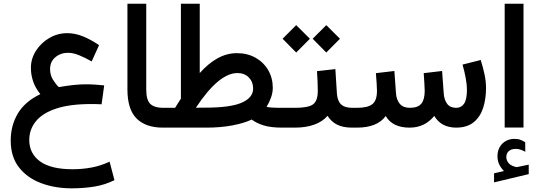

<svg xmlns="http://www.w3.org/2000/svg" viewBox="-20 -692 2920 1041"><path d="M477.1 -358.9Q442.4 -378.9 409.4 -392.3Q376.5 -405.8 349.1 -405.8Q309.1 -405.8 280.3 -381.8Q251.5 -357.9 251.5 -317.4Q251.5 -285.6 266.8 -260.5Q282.2 -235.4 298.8 -219.7Q385.3 -234.9 445.3 -234.9Q471.2 -234.9 495.8 -233.2Q520.5 -231.4 544.9 -229L530.8 -126.5Q515.1 -127.4 499 -127.7Q482.9 -127.9 474.1 -127.9Q357.9 -127.9 283.7 -103Q209.5 -78.1 174.1 -33.9Q138.7 10.3 138.7 66.9Q138.7 140.6 197.3 183.1Q255.9 225.6 374 225.6Q426.8 225.6 476.3 216.3Q525.9 207 574.2 184.6L600.6 284.7Q549.8 310.1 492.2 319.6Q434.6 329.1 368.7 329.1Q277.8 329.1 202.9 301Q127.9 272.9 83 215.6Q38.1 158.2 38.1 70.3Q38.1 -11.2 76.4 -76.2Q114.7 -141.1 198.7 -181.6Q171.9 -214.8 159.7 -250.5Q147.5 -286.1 147.5 -323.7Q147.5 -373.5 174.8 -416.5Q202.1 -459.5 247.1 -485.8Q292 -512.2 344.2 -512.2Q387.7 -512.2 430.4 -494.6Q473.1 -477.1 517.1 -447.3Z M875.5 0H863.3Q770.5 0 720.7 -49.3Q670.9 -98.6 670.9 -207.5V-671.9H772.9V-207Q772.9 -148.4 795.7 -127.9Q818.4 -107.4 863.3 -107.4H875.5Z M1425.3 -112.8Q1440.4 -107.4 1511.2 -107.4H1525.9V0H1510.7Q1447.8 0 1408.9 -12.2Q1370.1 -24.4 1344.7 -43.9Q1304.7 -24.4 1240.5 -12.2Q1176.3 0 1098.1 0H856V-107.4H929.2Q937 -120.1 945.1 -132.6Q953.1 -145 960.9 -157.2V-671.9H1063V-295.9Q1109.9 -348.6 1159.9 -376.2Q1210 -403.8 1264.6 -403.8Q1321.3 -403.8 1365.2 -379.2Q1409.2 -354.5 1434.1 -311.8Q1459 -269 1459 -215.8Q1459 -189.5 1449.2 -162.6Q1439.5 -135.7 1425.3 -112.8ZM1095.7 -108.4Q1229.5 -108.4 1291 -135.5Q1352.5 -162.6 1352.5 -211.9Q1352.5 -248 1329.1 -272Q1305.7 -295.9 1267.1 -295.9Q1166.5 -295.9 1042 -107.9Z M1900.4 0H1888.7Q1839.8 0 1807.9 -16.1Q1775.9 -32.2 1755.9 -64Q1728 -31.7 1682.9 -15.9Q1637.7 0 1579.1 0H1506.3V-107.4H1580.1Q1651.4 -107.4 1677 -126Q1702.6 -144.5 1703.1 -198.7Q1703.1 -224.6 1701.7 -252.7Q1700.2 -280.8 1698.7 -306.2L1798.3 -317.4L1806.6 -186.5Q1809.1 -145.5 1828.9 -126.5Q1848.6 -107.4 1889.6 -107.4H1900.4ZM1675.3 -481.9 1749 -555.7 1823.2 -481.9 1749 -407.2ZM1512.2 -481.9 1585.9 -555.7 1660.2 -481.9 1585.9 -407.2Z M2453.6 -107.4Q2481 -107.4 2496.3 -130.1Q2511.7 -152.8 2511.7 -206.1Q2511.7 -231.9 2505.1 -268.3Q2498.5 -304.7 2487.8 -341.8L2586.4 -366.7Q2598.6 -328.1 2606.9 -289.6Q2615.2 -251 2615.2 -213.4Q2615.2 -156.7 2599.9 -108.2Q2584.5 -59.6 2549.1 -30Q2513.7 -0.5 2454.1 0Q2372.1 0 2334.5 -63.5Q2282.7 0 2201.2 0Q2107.9 0 2071.3 -63Q2025.9 0 1914.6 0H1880.9V-107.4H1915.5Q1972.7 -107.4 1998.3 -126.7Q2023.9 -146 2023.9 -199.7Q2023.9 -211.4 2022.2 -238.8Q2020.5 -266.1 2018.1 -295.4L2118.2 -307.1L2127 -186.5Q2129.4 -150.4 2147.9 -128.9Q2166.5 -107.4 2202.1 -107.4Q2246.1 -107.4 2264.4 -130.1Q2282.7 -152.8 2282.7 -199.7Q2282.7 -210.4 2281 -238Q2279.3 -265.6 2277.3 -295.4L2377 -307.1L2385.7 -186.5Q2388.2 -150.9 2404.3 -129.2Q2420.4 -107.4 2453.6 -107.4Z M2712.4 235.4Q2696.8 219.7 2687 200.2Q2677.2 180.7 2677.2 154.3Q2677.2 135.3 2682.6 120.1Q2688 105 2697.3 93.8Q2710.4 77.6 2729.2 69.3Q2748 61 2768.1 61Q2788.6 61 2801.3 65.9Q2814 70.8 2827.6 79.1L2828.1 130.9Q2813.5 123 2801.5 119.1Q2789.6 115.2 2774.9 115.2Q2766.1 115.2 2756.1 117.9Q2746.1 120.6 2738.3 127.4Q2725.1 139.2 2725.1 160.6Q2725.6 176.3 2736.1 190.4Q2746.6 204.6 2770.5 211.4Q2772.9 211.9 2775.4 212.9Q2777.8 213.9 2780.8 213.9Q2783.2 213.9 2785.2 213.4L2846.7 200.7V252L2658.7 296.9V247.6ZM2716.3 -671.9H2818.4V-0.5H2716.3Z"/></svg>

Font: Vazir Medium FD-WOL-UI
Style: Medium-FD-WOL-UI
Weight: 500
Designer: Saber Rastikerdar
Foundry: Saber Rastikerdar
Version: Version 30.0.0